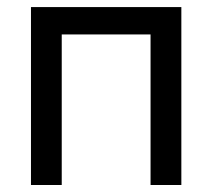

<svg xmlns="http://www.w3.org/2000/svg" viewBox="-20 -528 606 548"><path d="M68.4 -507.8V0H156.2V-429.7H409.7V0H497.6V-507.8H409.7H156.2Z"/></svg>

Font: Giphurs
Style: Regular
Weight: 400
Version: Version 2.010